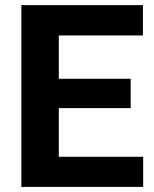

<svg xmlns="http://www.w3.org/2000/svg" viewBox="-20 -731 602 751"><path d="M491.2 -308.1H210V-117.7H540V0H63.5V-710.9H539.1V-592.3H210V-422.9H491.2Z"/></svg>

Font: Robotiche
Style: Bold
Weight: 700
Designer: Google
Version: Version 2.001150; 2014